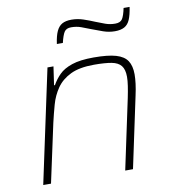

<svg xmlns="http://www.w3.org/2000/svg" viewBox="-80 -781 765 851"><g transform="rotate(-10 302.0 -355.5)"><path d="M46 0 155 -510H182L170 -427H174Q188 -452 208.5 -472.5Q229 -493 266 -505.5Q303 -518 364 -518Q428 -518 464 -507.5Q500 -497 515 -474Q530 -451 530 -413Q530 -394 527 -370.5Q524 -347 518 -320L450 0H415L482 -315Q488 -344 491.5 -367.5Q495 -391 495 -408Q495 -441 481.5 -458Q468 -475 438.5 -480.5Q409 -486 360 -486Q294 -486 254 -466.5Q214 -447 191.5 -414.5Q169 -382 158 -342.5Q147 -303 138 -264L81 0ZM214 -605Q219 -641 228.5 -661.5Q238 -682 254 -691Q270 -700 296 -700Q323 -700 348.5 -691.5Q374 -683 400 -672Q420 -664 440.5 -656.5Q461 -649 485 -649Q508 -649 517 -663Q526 -677 533 -711H560Q555 -676 546 -655Q537 -634 520.5 -625Q504 -616 478 -616Q451 -616 425.5 -625Q400 -634 374 -644Q354 -652 333.5 -659.5Q313 -667 289 -667Q267 -667 258 -653Q249 -639 241 -605Z"/></g></svg>

Font: Saira Thin Thin
Style: Italic
Weight: 250
Italic angle: -12°
Version: Version 1.101